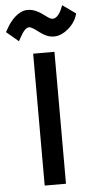

<svg xmlns="http://www.w3.org/2000/svg" viewBox="-126 -978 502 1015"><g transform="rotate(-5 125.0 -471.0)"><path d="M69 -700V0H182V-700ZM60 -841C96 -835 127 -781 186 -781H190C237 -781 294 -829 310 -879L314 -892L244 -942L236 -922C221 -887 202 -875 190 -875H188C158 -875 126 -933 58 -933C12 -932 -30 -889 -56 -840L-64 -826L0 -772L10 -790C28 -823 43 -841 60 -841Z"/></g></svg>

Font: Mint Spirit
Style: Bold
Weight: 700
Designer: HARENDAL Hirwen
Foundry: Arkandis Digital Foundry.
Version: Version 1.004;FFEdit